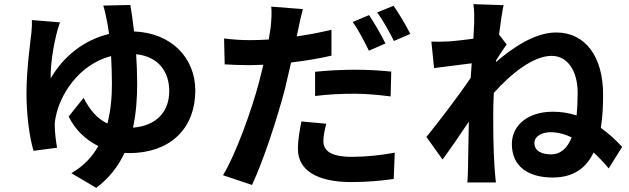

<svg xmlns="http://www.w3.org/2000/svg" viewBox="-20 -831 3040 928"><path d="M610 -807 479 -804C485 -788 491 -758 496 -734C500 -715 504 -692 507 -667C392 -639 290 -565 225 -452C223 -518 239 -611 252 -663C256 -680 263 -702 270 -723L134 -734C135 -719 134 -696 132 -675C125 -616 108 -488 108 -380C108 -281 121 -173 142 -102L256 -117C250 -145 245 -198 245 -215C244 -232 245 -246 249 -264C269 -371 359 -519 517 -560C519 -517 521 -472 521 -428C521 -365 516 -298 499 -234C448 -258 413 -302 384 -358L312 -268C343 -203 395 -155 455 -125C426 -73 384 -28 325 6L445 77C508 30 552 -28 582 -92L601 -91C815 -91 924 -221 924 -393C924 -551 809 -672 628 -679C622 -732 615 -776 610 -807ZM638 -569C750 -557 798 -480 798 -391C798 -291 736 -223 623 -214C638 -284 643 -356 643 -427C643 -475 641 -523 638 -569Z M1503 -484V-367C1566 -375 1627 -378 1696 -378C1757 -378 1818 -371 1868 -365L1871 -485C1812 -491 1752 -494 1695 -494C1630 -494 1559 -490 1503 -484ZM1557 -233 1437 -244C1429 -205 1420 -157 1420 -110C1420 -9 1511 49 1679 49C1759 49 1826 42 1883 34L1888 -93C1816 -80 1747 -73 1680 -73C1573 -73 1543 -106 1543 -150C1543 -172 1549 -204 1557 -233ZM1764 -758 1685 -725C1712 -687 1743 -627 1763 -586L1843 -621C1825 -658 1789 -721 1764 -758ZM1882 -803 1803 -771C1831 -733 1863 -675 1884 -633L1963 -667C1946 -702 1909 -766 1882 -803ZM1189 -637C1147 -637 1114 -639 1063 -645L1066 -520C1101 -518 1138 -516 1187 -516L1253 -518L1232 -434C1195 -294 1119 -85 1058 16L1198 63C1254 -56 1320 -260 1357 -400L1387 -529C1454 -537 1522 -548 1582 -562V-687C1527 -674 1470 -663 1414 -655L1422 -692C1426 -714 1436 -759 1444 -787L1291 -799C1294 -775 1292 -734 1288 -697L1279 -640C1248 -638 1218 -637 1189 -637Z M2272 -721 2268 -644C2225 -638 2181 -633 2152 -631C2117 -629 2094 -629 2065 -630L2078 -502L2260 -525L2255 -455C2199 -371 2098 -239 2041 -169L2119 -60C2154 -107 2204 -180 2246 -243L2242 -23C2242 -7 2241 29 2239 51H2377C2374 28 2371 -8 2370 -26C2364 -120 2364 -204 2364 -286C2364 -316 2365 -348 2367 -382C2447 -472 2556 -561 2646 -561C2723 -561 2772 -489 2772 -382C2772 -343 2770 -307 2767 -273C2730 -285 2692 -291 2652 -291C2531 -291 2454 -225 2454 -135C2454 -22 2539 27 2651 27C2751 27 2813 -18 2849 -94C2874 -71 2899 -45 2922 -17L2987 -121C2953 -158 2919 -188 2884 -213C2892 -262 2895 -316 2895 -374C2895 -556 2810 -674 2668 -674C2566 -674 2458 -601 2377 -531L2378 -540C2395 -566 2416 -599 2429 -616L2392 -664C2400 -727 2408 -778 2414 -806L2268 -811C2273 -780 2272 -750 2272 -721ZM2743 -167C2723 -116 2691 -85 2643 -85C2600 -85 2563 -100 2563 -140C2563 -173 2600 -192 2641 -192C2675 -192 2710 -183 2743 -167Z"/></svg>

Font: Noto Sans JP
Style: Bold
Weight: 700
Designer: Ryoko NISHIZUKA 西塚涼子 (kana, bopomofo & ideographs); Paul D. Hunt (Latin, Greek & Cyrillic); Sandoll Communications 산돌커뮤니
Foundry: Adobe
Version: Version 2.004;hotconv 1.0.118;makeotfexe 2.5.65603